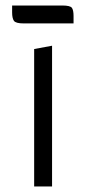

<svg xmlns="http://www.w3.org/2000/svg" viewBox="-20 -677 313 697"><path d="M104 -499 169 -511V0H104ZM66 -592Q37 -592 30.5 -601.5Q24 -611 24 -632V-657H206Q235 -657 241 -648.5Q247 -640 247 -619V-592Z"/></svg>

Font: Changa ExtraLight
Style: Regular
Weight: 250
Designer: Eduardo Rodriguez Tunni
Foundry: Eduardo Rodriguez Tunni
Version: Version 3.002; ttfautohint (v1.8.2)